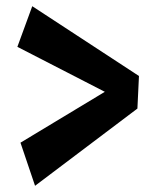

<svg xmlns="http://www.w3.org/2000/svg" viewBox="-20 -647 504 619"><path d="M423 -297 36 -496 84 -627 428 -402ZM93 -48 46 -187 371 -383 423 -297Z"/></svg>

Font: Marhey Medium
Style: Regular
Weight: 500
Designer: Nur Syamsi & Bustanul Arifin
Foundry: Namelatype
Version: Version 1.000